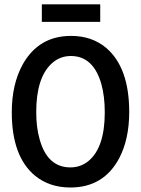

<svg xmlns="http://www.w3.org/2000/svg" viewBox="-20 -834 637 867"><path d="M563.5 -328.1Q563.5 -529.3 459 -618.2Q394.5 -671.9 300.8 -671.9Q155.3 -671.9 83 -543.9Q33.2 -454.1 33.2 -327.1Q33.2 -127.9 137.7 -41Q203.1 12.7 297.9 12.7Q448.2 12.7 518.6 -120.1Q563.5 -206.1 563.5 -328.1ZM143.6 -328.1Q143.6 -482.4 212.9 -546.9Q250 -581.1 299.8 -581.1Q401.4 -581.1 437.5 -455.1Q453.1 -399.4 453.1 -327.1Q453.1 -167 378.9 -106.4Q343.8 -78.1 297.9 -78.1Q194.3 -78.1 159.2 -204.1Q143.6 -257.8 143.6 -328.1ZM168.9 -814.5V-735.4H432.6V-814.5Z"/></svg>

Font: Yaldevi Colombo SemiBold
Style: Regular
Weight: 600
Designer: Sol Matas, Denzil Rajitha, Kosala Senevirathne and Pathum Egodawatta
Foundry: Mooniak
Version: Version 1.020 ; ttfautohint (v1.6)